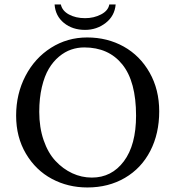

<svg xmlns="http://www.w3.org/2000/svg" viewBox="-20 -825 781 855"><path d="M495.1 -805.2Q490.7 -753.9 450.7 -722.9Q410.6 -691.9 358.9 -691.9Q302.7 -691.9 264.6 -722.9Q226.6 -753.9 223.1 -805.2H251Q256.8 -776.9 287.1 -760.5Q317.4 -744.1 358.9 -744.1Q397.9 -744.1 429.9 -760.7Q461.9 -777.3 466.8 -805.2ZM355 -613.8Q325.2 -613.8 297.1 -604.2Q269 -594.7 242.9 -573Q216.8 -551.3 197.5 -519Q178.2 -486.8 166.5 -437.5Q154.8 -388.2 154.8 -327.1Q154.8 -257.3 174.3 -200.7Q193.8 -144 227.1 -108.4Q260.3 -72.8 301.8 -53.5Q343.3 -34.2 389.2 -34.2Q477.1 -34.2 531.5 -106.7Q585.9 -179.2 585.9 -310.1Q585.9 -461.9 524.9 -537.8Q463.9 -613.8 355 -613.8ZM689 -329.1Q689 -230 649.2 -152.8Q609.4 -75.7 536.4 -33Q463.4 9.8 369.1 9.8Q282.7 9.8 210.9 -28.6Q139.2 -66.9 95.5 -140.6Q51.8 -214.4 51.8 -310.1Q51.8 -406.7 93.3 -486.6Q134.8 -566.4 207.3 -612.3Q279.8 -658.2 368.2 -658.2Q458 -658.2 530.8 -617.7Q603.5 -577.1 646.2 -501.7Q689 -426.3 689 -329.1Z"/></svg>

Font: Linux Biolinum G
Style: Regular
Weight: 400
Designer: Philipp H. Poll
Foundry: Philipp H. Poll
Version: Version 1.1.0 ; ttfautohint (v1.6)